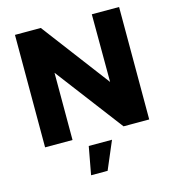

<svg xmlns="http://www.w3.org/2000/svg" viewBox="-132 -811 1050 1156"><g transform="rotate(-15 393.0 -233.5)"><path d="M547 -701H717V0H557L239 -419V0H68V-701H229L548 -279ZM324 60H469L395 234H292Z"/></g></svg>

Font: Montserrat arm2
Style: Bold
Weight: 700
Designer: Julieta Ulanovsky
Foundry: Julieta Ulanovsky
Version: Version 6.000